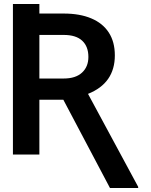

<svg xmlns="http://www.w3.org/2000/svg" viewBox="-20 -776 759 964"><path d="M177.7 -755.9V-708H299.8Q380.4 -708 438 -683.8Q495.6 -659.7 526.1 -612.8Q556.6 -565.9 556.6 -498Q556.6 -358.4 421.9 -304.7L673.8 162.1V168H532.2L297.9 -275.4H177.7V0H44.9V-755.9ZM299.8 -381.8Q359.9 -381.8 391.8 -411.4Q423.8 -440.9 423.8 -490.2Q423.8 -542.5 392.8 -571.5Q361.8 -600.6 299.8 -600.6H177.7V-381.8Z"/></svg>

Font: Pretendard Std SemiBold
Style: Regular
Weight: 600
Designer: Base glyphs from Inter by Rasmus Andersson; Hangeul glyphs from Noto Sans CJK(Source Han Sans) by Jang Soo-young and Kan
Foundry: Kil Hyung-jin
Version: Version 1.309